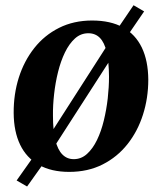

<svg xmlns="http://www.w3.org/2000/svg" viewBox="-20 -628 604 716"><path d="M81 67.5 42 45 105 -44 153.5 -106 391.5 -477 420 -523 478 -608.5 517.5 -585.5 459 -500 413 -439 174 -68 143 -19.5ZM323.5 -551.5Q392.5 -551.5 438.8 -525.8Q485 -500 508.8 -450.8Q532.5 -401.5 533 -331Q533 -262.5 513.2 -200.5Q493.5 -138.5 455.5 -90.5Q417.5 -42.5 362.8 -14.8Q308 13 238 13Q171 13 124.8 -13.2Q78.5 -39.5 55 -88.5Q31.5 -137.5 31 -206.5Q30.5 -276.5 50.2 -338.8Q70 -401 108 -449Q146 -497 200.5 -524.2Q255 -551.5 323.5 -551.5ZM309.5 -504Q281 -504 259.5 -484.5Q238 -465 222.2 -432.5Q206.5 -400 196.5 -359.8Q186.5 -319.5 181.8 -277.2Q177 -235 177.5 -197Q177.5 -140.5 186.5 -104.8Q195.5 -69 212.8 -51.8Q230 -34.5 255 -34.5Q283 -34.5 304.5 -54Q326 -73.5 341.8 -106Q357.5 -138.5 367.2 -178.8Q377 -219 381.8 -261.2Q386.5 -303.5 386.5 -342Q386 -398.5 377.8 -434Q369.5 -469.5 352.5 -486.8Q335.5 -504 309.5 -504Z"/></svg>

Font: Merriweather 60pt
Style: Bold Italic
Weight: 700
Italic angle: -7.8°
Version: Version 2.101